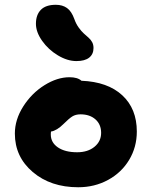

<svg xmlns="http://www.w3.org/2000/svg" viewBox="-20 -790 633 801"><path d="M298.8 -535.2Q261.2 -535.2 221.4 -559.1Q181.6 -583 155.8 -619.6Q129.9 -656.2 129.9 -690.9Q129.9 -728 150.4 -749Q170.9 -770 212.9 -770Q240.7 -770 259.5 -756.6Q278.3 -743.2 290 -710.9Q296.9 -690.9 308.1 -675.3Q319.3 -659.7 329.6 -650.4Q339.8 -641.1 349.4 -632.8Q358.9 -624.5 364.5 -614Q370.1 -603.5 370.1 -589.8Q370.1 -564 352.1 -549.6Q334 -535.2 298.8 -535.2ZM306.2 -8.8Q191.4 -8.8 116.7 -72.3Q42 -135.7 42 -232.9Q42 -291 77.1 -346.2Q112.3 -401.4 165.5 -434.6Q218.8 -467.8 270 -467.8Q303.7 -467.8 319.8 -453.1Q429.2 -448.7 490 -392.6Q550.8 -336.4 550.8 -241.2Q550.8 -176.3 518.8 -123Q486.8 -69.8 430.7 -39.3Q374.5 -8.8 306.2 -8.8ZM191.9 -229Q191.9 -195.3 221.7 -175Q251.5 -154.8 301.8 -154.8Q346.2 -154.8 374 -177.5Q401.9 -200.2 401.9 -235.8Q401.9 -271 378.2 -292Q354.5 -313 315.9 -313Q295.4 -313 281.2 -304Q267.1 -294.9 245.1 -272.9Q217.3 -245.1 192.9 -241.2Q191.9 -237.3 191.9 -229Z"/></svg>

Font: Shantell Sans Irregular Bouncy
Style: Bold
Weight: 700
Designer: Stephen Nixon, Anya Danilova, Shantell Martin
Foundry: Arrow Type
Version: Version 1.006;[9816181b4]